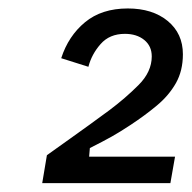

<svg xmlns="http://www.w3.org/2000/svg" viewBox="-20 -843 446 447"><path d="M78.3 -416.7 89.2 -481.7Q122.5 -505.8 144.6 -521.2Q166.7 -536.7 187.1 -551.7Q207.5 -566.7 235 -586.7Q271.7 -614.2 302.5 -645Q333.3 -675.8 333.3 -711.7Q333.3 -735.8 315.8 -750Q298.3 -764.2 270.8 -764.2Q235 -764.2 214.2 -740.4Q193.3 -716.7 185.8 -687.5L122.5 -707.5Q139.2 -759.2 177.9 -791.2Q216.7 -823.3 277.5 -823.3Q335 -823.3 370.4 -794.2Q405.8 -765 405.8 -716.7Q405.8 -678.3 389.6 -649.6Q373.3 -620.8 345.4 -597.5Q317.5 -574.2 283.3 -551.7Q259.2 -535.8 240 -525Q220.8 -514.2 189.2 -498.3L187.5 -478.3H387.5L376.7 -416.7Z"/></svg>

Font: Familjen Grotesk
Style: Italic
Weight: 400
Italic angle: -9.46201°
Designer: Anders Wikstroem, Jonas Baeckman, Matilda Gysing, Kristian Moeller
Foundry: Familjen STHLM AB
Version: Version 2.000